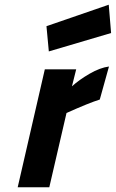

<svg xmlns="http://www.w3.org/2000/svg" viewBox="-20 -794 491 814"><path d="M170 -500H303L285 -428Q316 -456 360 -481.5Q404 -507 442 -512L403 -372Q358 -358 262 -315L189 0H55ZM177 -683 441 -774 451 -654 187 -576Z"/></svg>

Font: Cairo
Style: Bold Italic
Weight: 700
Italic angle: -13°
Designer: Mohamed Gaber, Accademia di Belle Arti di Urbino and others
Foundry: Kief Type Foundry, Accademia di Belle Arti di Urbino and others
Version: Version 3.011